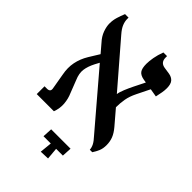

<svg xmlns="http://www.w3.org/2000/svg" viewBox="-250 -742 1044 1044"><g transform="rotate(45 271.5 -220.5)"><path d="M37 0V-60H56Q83 -60 77 -87L62 -174Q53 -220 61 -260.5Q69 -301 92 -339L129 -399L88 -447Q65 -472 55 -500Q45 -528 45 -551Q45 -576 52 -599.5Q59 -623 69 -647H96V-636Q96 -618 104 -598Q112 -578 133 -554L345 -308Q347 -325 358 -351.5Q369 -378 380 -400L412 -464L394 -467Q365 -472 353.5 -487.5Q342 -503 342 -538Q342 -559 347 -587Q352 -615 364 -647H392V-636Q392 -599 427 -593L467 -587Q490 -583 502.5 -568.5Q515 -554 515 -522Q515 -505 512 -489Q509 -473 504 -449L457 -457L420 -382Q403 -348 397.5 -317Q392 -286 392 -254L462 -172Q484 -146 493 -122.5Q502 -99 502 -72Q502 -46 494 -27Q486 -8 474 10H455Q454 -6 446 -22Q438 -38 415 -63L159 -363L145 -337Q127 -302 123 -272Q119 -242 135 -205L163 -133Q176 -104 179 -69.5Q182 -35 169 0ZM274 206 281 136H225L228 80H377L374 136H322L328 204Z"/></g></svg>

Font: Noto Serif Hebrew SemiCondensed SemiBold
Style: Regular
Weight: 600
Width: 4
Designer: Monotype Design Team
Foundry: Monotype Imaging Inc.
Version: Version 2.004; ttfautohint (v1.8.4.7-5d5b)